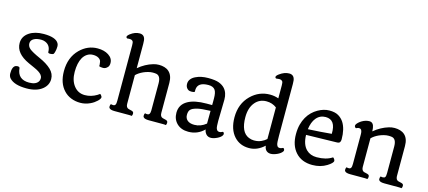

<svg xmlns="http://www.w3.org/2000/svg" viewBox="-63 -1443 4527 2033"><g transform="rotate(15 2201.0 -427.0)"><path d="M387.7 -421.9Q387.7 -497.1 325.2 -521.5Q305.2 -529.3 282 -529.3Q258.8 -529.3 239 -525.4Q219.2 -521.5 204.1 -513.2Q169.9 -494.6 169.9 -460Q169.9 -426.8 198.2 -402.3Q229.5 -376.5 314.5 -338.6Q399.4 -300.8 445.6 -256.1Q491.7 -211.4 491.7 -153.3Q491.7 -87.9 438 -43Q375 9.3 263.7 9.3Q127.4 9.3 75.2 -48.8Q57.1 -69.3 57.1 -101.1Q57.1 -177.7 94.7 -190.4Q104 -193.4 112.3 -193.4Q135.3 -193.4 137.2 -179.2Q147.9 -57.1 273.9 -57.1Q349.6 -57.1 375 -99.6Q383.3 -113.3 383.3 -132.8Q383.3 -152.3 370.8 -168.5Q358.4 -184.6 336.4 -198.5Q314.5 -212.4 284.2 -225.6L219.2 -254.9Q69.8 -323.2 69.8 -436.5Q69.8 -509.8 134.8 -553.7Q196.3 -595.2 293.5 -595.2Q425.3 -595.2 457.5 -538.1Q465.8 -523.4 465.8 -505.9Q465.8 -488.3 463.9 -474.4Q461.9 -460.4 459 -449.2Q454.1 -427.7 447.8 -418.9Q435.1 -409.7 411.4 -409.7Q387.7 -409.7 387.7 -421.9Z M947.3 -417 947.8 -434.6Q947.8 -443.8 943.4 -466.1Q939 -488.3 915.3 -502.4Q891.6 -516.6 855.2 -516.6Q818.8 -516.6 790.8 -498.3Q762.7 -480 745.1 -449.2Q711.9 -390.6 711.9 -292.5Q711.9 -199.7 756.8 -141.6Q802.7 -82 877.9 -82Q946.3 -82 1008.8 -119.6Q1023.9 -128.9 1032.2 -135.7Q1037.1 -135.7 1043.5 -127.9Q1055.7 -113.8 1055.7 -105.2Q1055.7 -96.7 1048.8 -85.7Q1042 -74.7 1029.1 -62.3Q1016.1 -49.8 998 -37.1Q980 -24.4 957.5 -14.2Q906.2 9.3 852.5 9.3Q798.8 9.3 752.2 -9Q705.6 -27.3 671.9 -63Q599.6 -138.7 599.6 -271Q599.6 -421.4 691.4 -512.7Q774.9 -595.2 884.3 -595.2Q956.1 -595.2 1003.9 -564.5Q1054.2 -532.2 1054.2 -479.5Q1054.2 -450.7 1041.5 -436Q1019.5 -410.2 990.5 -410.2Q961.4 -410.2 947.3 -417Z M1415.5 2.4Q1405.8 0 1384.3 0H1228.5Q1181.6 0 1168.5 -16.6Q1163.1 -22.9 1163.1 -31.2Q1163.1 -51.8 1170.9 -61.5Q1182.6 -57.6 1197.8 -57.6Q1212.9 -57.6 1220.2 -69.8Q1227.5 -82 1227.1 -115.2V-720.2Q1227.1 -753.9 1220.2 -763.7Q1210 -779.3 1184.1 -779.3H1174.3Q1169.9 -779.3 1164.3 -778.1Q1158.7 -776.9 1154.8 -779.1Q1150.9 -781.2 1147.9 -785.2Q1137.7 -800.3 1171.4 -826.2Q1220.7 -863.8 1272 -863.8Q1327.6 -863.8 1334.5 -803.7Q1336.4 -785.6 1336.4 -765.6V-499.5Q1410.2 -561.5 1494.1 -585.9Q1524.9 -595.2 1556.4 -595.2Q1587.9 -595.2 1616.5 -586.9Q1645 -578.6 1665.5 -560.1Q1710.4 -520 1710.4 -438V-110.4Q1710.4 -69.8 1737.8 -60.5Q1745.6 -57.6 1756.3 -55.7Q1767.1 -53.7 1775.6 -51Q1784.2 -48.3 1789.1 -44.9Q1797.4 -38.6 1797.4 -24.4Q1797.4 -6.8 1790 2.4Q1779.8 0 1758.8 0H1603Q1556.2 0 1543 -16.6Q1537.6 -22.9 1537.6 -31.2Q1537.6 -52.2 1544.9 -61.5Q1557.1 -57.6 1571.3 -57.6Q1585.4 -57.6 1593 -67.9Q1600.6 -78.1 1601.6 -105.5V-403.3Q1601.6 -486.3 1552.2 -496.1Q1537.1 -499 1514.4 -499Q1491.7 -499 1464.6 -492.2Q1437.5 -485.4 1413.6 -474.6Q1366.2 -453.1 1336.4 -423.3V-110.4Q1336.4 -69.8 1363.8 -60.5Q1371.6 -57.6 1382.3 -55.7Q1393.1 -53.7 1401.6 -51Q1410.2 -48.3 1415 -44.9Q1423.3 -38.6 1423.3 -24.4Q1423.3 -7.3 1415.5 2.4Z M2209 -62Q2137.7 9.3 2036.6 9.3Q1958.5 9.3 1911.6 -35.6Q1864.3 -81.1 1864.3 -153.3Q1864.3 -243.2 1944.3 -288.1Q2016.6 -329.1 2147.9 -329.1H2209Q2209.5 -347.7 2209.5 -365.2V-401.9Q2209.5 -467.3 2190.4 -494.1Q2168.9 -524.4 2117.2 -524.4Q1998.5 -524.4 1995.1 -439.5Q1994.6 -426.3 1995.6 -417.5Q1985.8 -409.7 1962.6 -409.7Q1939.5 -409.7 1929 -415Q1918.5 -420.4 1910.6 -429.7Q1894 -448.7 1894 -478.3Q1894 -507.8 1911.4 -530Q1928.7 -552.2 1958.5 -566.4Q2016.6 -595.2 2095.7 -595.2Q2174.8 -595.2 2214.6 -579.8Q2254.4 -564.5 2277.8 -539.1Q2319.3 -494.1 2319.3 -418.5L2314.5 -184.1Q2314.5 -120.1 2320.6 -103Q2326.7 -85.9 2335.2 -80.1Q2343.8 -74.2 2356.2 -74.2Q2368.7 -74.2 2376.5 -78.1L2390.1 -84.5Q2397 -86.9 2402.1 -78.9Q2407.2 -70.8 2407.2 -64.7Q2407.2 -58.6 2402.1 -48.8Q2397 -39.1 2383.1 -28.1Q2369.1 -17.1 2351.6 -8.8Q2254.4 37.1 2219.2 -30.3Q2211.9 -43.5 2209 -62ZM2207.5 -126Q2207.5 -196.3 2208.5 -265.6Q2106.9 -261.7 2070.6 -252.7Q2034.2 -243.7 2018.1 -235.4Q2002 -227.1 1992.7 -215.8Q1977.5 -197.3 1977.5 -159.9Q1977.5 -122.6 2003.9 -100.3Q2030.3 -78.1 2079.6 -78.1Q2149.4 -78.1 2207.5 -126Z M2868.7 -61Q2793 9.8 2702.1 9.8Q2602.1 9.8 2539.1 -58.6Q2470.7 -133.8 2470.7 -266.1Q2470.7 -415 2565.4 -508.3Q2653.8 -595.2 2774.4 -595.2Q2822.8 -595.2 2867.2 -579.1V-720.2Q2867.2 -754.4 2860.4 -763.7Q2849.1 -779.3 2823.7 -779.3Q2813 -779.3 2802.5 -777.1Q2792 -774.9 2787.8 -777.1Q2783.7 -779.3 2781.2 -783.2Q2771.5 -799.3 2805.7 -824.2Q2859.4 -863.8 2911.6 -863.8Q2966.8 -863.8 2974.6 -803.7Q2976.6 -785.6 2976.6 -765.6V-198.7Q2976.6 -123.5 2982.4 -105Q2988.3 -86.4 2996.3 -80.8Q3004.4 -75.2 3016.6 -75.2Q3028.8 -75.2 3036.6 -79.1L3051.3 -85.4Q3057.6 -86.9 3062.5 -79.6Q3072.8 -64.5 3065.4 -52.2Q3058.1 -40 3043.5 -28.8Q3028.8 -17.6 3010.7 -9.3Q2931.6 26.4 2892.6 -7.8Q2873.5 -24.4 2868.7 -61ZM2867.2 -480Q2819.3 -516.6 2755.9 -516.6Q2679.7 -516.6 2632.3 -460.4Q2581.5 -400.4 2581.5 -296.9Q2581.5 -132.3 2675.3 -93.8Q2704.6 -82 2732.2 -82Q2759.8 -82 2778.3 -86.4Q2796.9 -90.8 2813 -98.1Q2845.2 -112.8 2867.2 -133.8Z M3145.5 -262.7Q3145.5 -321.8 3157.7 -367.7Q3169.9 -413.6 3190.7 -450Q3211.4 -486.3 3239.5 -513.7Q3267.6 -541 3299.8 -559.1Q3363.3 -595.2 3424.8 -595.2Q3486.3 -595.2 3523.4 -573.5Q3560.5 -551.8 3584 -515.6Q3627.4 -446.8 3627.4 -332.5Q3627.4 -290 3591.8 -289.1L3251 -281.7Q3253.9 -175.8 3305.7 -125Q3349.6 -82 3419.4 -82Q3523.4 -82 3588.4 -125.5Q3592.8 -125.5 3599.1 -118.2Q3611.3 -103.5 3611.3 -92.8Q3611.3 -69.3 3552.7 -32.7Q3485.4 9.3 3395.5 9.3Q3278.3 9.3 3211.4 -65.4Q3145.5 -138.7 3145.5 -262.7ZM3253.9 -344.7Q3394.5 -351.6 3511.2 -362.8Q3516.6 -518.1 3403.8 -518.1Q3340.8 -518.1 3300.8 -469.2Q3264.2 -424.3 3253.9 -344.7Z M3998.5 2.4Q3988.8 0 3967.3 0H3811.5Q3764.6 0 3751.5 -16.6Q3746.1 -22.9 3746.1 -31.2Q3746.1 -51.8 3753.9 -61.5Q3765.6 -57.6 3780.5 -57.6Q3795.4 -57.6 3803 -69.8Q3810.5 -82 3810.1 -115.2V-434.6Q3810.1 -480.5 3793 -491.7Q3786.1 -496.1 3774.9 -496.1Q3763.7 -496.1 3757.1 -492.7Q3750.5 -489.3 3746.3 -487.8Q3742.2 -486.3 3739.3 -488Q3736.3 -489.7 3733.4 -493.2Q3726.1 -501 3726.1 -509.5Q3726.1 -518.1 3732.2 -527.6Q3738.3 -537.1 3752 -549.6Q3765.6 -562 3783.2 -572.3Q3822.8 -595.2 3862.3 -595.2Q3907.7 -595.2 3916 -535.2Q3918.5 -517.6 3918.9 -499Q3991.7 -560.1 4077.1 -585.9Q4107.9 -595.2 4139.4 -595.2Q4170.9 -595.2 4199.5 -586.9Q4228 -578.6 4249 -560.1Q4293.5 -521 4293.5 -438V-106.9Q4294.9 -68.8 4321.8 -60.1Q4329.1 -57.6 4339.8 -55.7Q4350.6 -53.7 4359.1 -51Q4367.7 -48.3 4372.6 -44.9Q4380.9 -38.6 4380.9 -24.4Q4380.9 -7.3 4373 2.4Q4363.3 0 4341.8 0H4186Q4139.2 0 4126 -16.6Q4120.6 -22.9 4120.6 -31.2Q4120.6 -51.8 4128.4 -61.5Q4140.1 -57.6 4150.1 -57.6Q4160.2 -57.6 4167 -60.3Q4173.8 -63 4177.7 -69.3Q4184.6 -81.1 4184.6 -115.2V-403.3Q4184.6 -486.3 4135.3 -496.1Q4120.1 -499 4097.4 -499Q4074.7 -499 4047.4 -492.2Q4020 -485.4 3996.1 -474.6Q3950.2 -454.1 3918.9 -422.9V-106.9Q3920.4 -68.8 3946.8 -60.1Q3954.6 -57.6 3965.1 -55.7Q3975.6 -53.7 3984.4 -51Q3993.2 -48.3 3998 -44.9Q4006.3 -38.6 4006.3 -24.4Q4006.3 -7.3 3998.5 2.4Z"/></g></svg>

Font: Quando
Style: Regular
Weight: 400
Version: Version 1.002